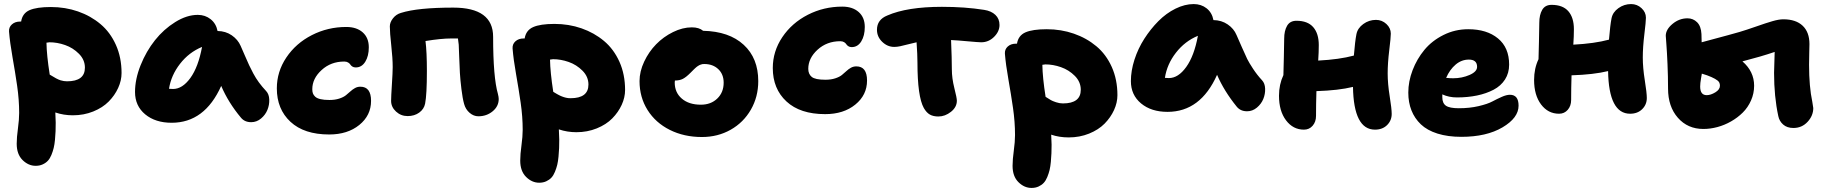

<svg xmlns="http://www.w3.org/2000/svg" viewBox="-20 -612 9065 954"><path d="M157.2 211.9Q121.1 211.9 92 183.1Q63 154.3 63 102.1Q63 70.8 69.1 26.6Q75.2 -17.6 75.2 -50.8Q75.2 -116.2 65.2 -185.3Q55.2 -254.4 42.2 -327.4Q29.3 -400.4 24.9 -455.1Q23.4 -476.6 39.1 -490.7Q54.7 -504.9 80.1 -504.9H85Q91.3 -545.9 126.7 -561.5Q162.1 -577.1 232.9 -577.1Q304.2 -577.1 367.4 -555.2Q430.7 -533.2 479.2 -492.4Q527.8 -451.7 555.9 -388.9Q584 -326.2 584 -249Q584 -211.9 567.1 -175Q550.3 -138.2 520.3 -107.7Q490.2 -77.1 443.4 -58.1Q396.5 -39.1 341.8 -39.1Q296.4 -39.1 254.9 -53.2Q256.8 -21 256.8 -2.9Q256.8 21.5 256.1 40Q255.4 58.6 253.2 82.3Q251 106 246.8 123Q242.7 140.1 235.4 158Q228 175.8 217.8 186.8Q207.5 197.8 192.1 204.8Q176.8 211.9 157.2 211.9ZM226.1 -401.9Q220.7 -401.9 210.9 -399.9Q211.9 -336.9 227.1 -241.2Q263.2 -218.3 281.2 -212.9Q297.4 -208 313 -208Q401.9 -208 401.9 -275.9Q401.9 -314.9 372.3 -344.7Q342.8 -374.5 303.5 -388.2Q264.2 -401.9 226.1 -401.9Z M833 -2Q752 -2 701.4 -43.9Q650.9 -85.9 650.9 -154.8Q650.9 -218.8 678.7 -288.1Q706.5 -357.4 750 -412.1Q793.5 -466.8 850.8 -502.4Q908.2 -538.1 962.9 -538.1Q999.5 -538.1 1026.6 -516.6Q1053.7 -495.1 1061 -458Q1101.1 -457.5 1131.6 -436.5Q1162.1 -415.5 1175.8 -383.8Q1184.1 -365.2 1197 -335.2Q1210 -305.2 1218 -287.8Q1226.1 -270.5 1238.5 -247.1Q1251 -223.6 1266.6 -202.4Q1282.2 -181.2 1302.7 -159.2Q1316.9 -144 1317.9 -117.4Q1318.8 -90.8 1308.8 -66.2Q1298.8 -41.5 1277.1 -23.2Q1255.4 -4.9 1228 -4.9Q1195.3 -4.9 1176.8 -27.8Q1114.7 -102.1 1079.1 -185.1Q997.1 -2 833 -2ZM839.8 -169.9Q886.2 -169.9 925.8 -224.4Q965.3 -278.8 983.9 -378.9Q918.9 -352.1 874.5 -294.9Q830.1 -237.8 819.8 -170.9Q826.7 -169.9 839.8 -169.9Z M1615.7 56.2Q1491.2 56.2 1423.3 -6.8Q1355.5 -69.8 1355.5 -172.9Q1355.5 -255.9 1402.8 -326.4Q1450.2 -397 1529.5 -437.5Q1608.9 -478 1700.7 -478Q1752 -478 1782.2 -451.2Q1812.5 -424.3 1812.5 -377Q1812.5 -333.5 1794.9 -305.2Q1777.3 -276.9 1747.6 -276.9Q1737.3 -276.9 1730.5 -281.5Q1723.6 -286.1 1720.5 -291.5Q1717.3 -296.9 1709.7 -301.5Q1702.1 -306.2 1690.4 -306.2Q1624 -306.2 1577.9 -263.9Q1531.7 -221.7 1531.7 -168.9Q1531.7 -156.7 1534.7 -148.2Q1537.6 -139.6 1546.1 -131.6Q1554.7 -123.5 1572.3 -119.4Q1589.8 -115.2 1616.7 -115.2Q1644.5 -115.2 1665.5 -122.1Q1686.5 -128.9 1698.7 -138.7Q1710.9 -148.4 1721.2 -158Q1731.4 -167.5 1743.7 -174.3Q1755.9 -181.2 1770.5 -181.2Q1823.7 -181.2 1823.7 -110.8Q1823.7 -38.6 1765.4 8.8Q1707 56.2 1615.7 56.2Z M2356.9 -34.2Q2333.5 -34.2 2313.5 -51.3Q2293.5 -68.4 2286.1 -95.2Q2278.3 -123 2272.7 -169.2Q2267.1 -215.3 2265.1 -249.5Q2263.2 -283.7 2261.5 -333.7Q2259.8 -383.8 2259.3 -390.1Q2257.3 -411.6 2255.4 -420.9H2222.2Q2172.4 -420.9 2094.2 -408.2Q2101.1 -353.5 2101.1 -258.8Q2101.1 -142.1 2092.3 -97.2Q2086.9 -69.8 2063 -52.5Q2039.1 -35.2 2005.4 -35.2Q1972.2 -35.2 1947.8 -57.6Q1923.3 -80.1 1923.3 -110.8Q1923.3 -131.3 1927.2 -191.9Q1931.2 -252.4 1931.2 -278.8Q1931.2 -321.8 1924.1 -386Q1917 -450.2 1917 -481Q1917 -501 1932.6 -521Q1948.2 -541 1972.2 -547.9Q2055.2 -574.2 2231.9 -574.2Q2430.2 -574.2 2430.2 -429.2Q2430.2 -228 2454.1 -145Q2458 -129.4 2458 -120.1Q2458 -84 2428 -59.1Q2397.9 -34.2 2356.9 -34.2Z M2659.2 295.9Q2623 295.9 2594 267.1Q2564.9 238.3 2564.9 186Q2564.9 154.8 2571 110.6Q2577.1 66.4 2577.1 33.2Q2577.1 -32.2 2567.1 -101.3Q2557.1 -170.4 2544.2 -243.4Q2531.2 -316.4 2526.9 -371.1Q2525.4 -392.6 2541 -406.7Q2556.6 -420.9 2582 -420.9H2586.9Q2593.3 -461.4 2628.9 -477.3Q2664.6 -493.2 2734.9 -493.2Q2806.2 -493.2 2869.4 -471.2Q2932.6 -449.2 2981.2 -408.4Q3029.8 -367.7 3057.9 -304.9Q3085.9 -242.2 3085.9 -165Q3085.9 -127.9 3069.1 -91.1Q3052.2 -54.2 3022.2 -23.7Q2992.2 6.8 2945.3 25.9Q2898.4 44.9 2843.8 44.9Q2798.3 44.9 2756.8 30.8Q2758.8 63 2758.8 81.1Q2758.8 105.5 2758.1 124Q2757.3 142.6 2755.1 166.3Q2752.9 189.9 2748.8 207Q2744.6 224.1 2737.3 241.9Q2730 259.8 2719.7 270.8Q2709.5 281.7 2694.1 288.8Q2678.7 295.9 2659.2 295.9ZM2728 -317.9Q2722.7 -317.9 2712.9 -315.9Q2713.9 -253.4 2729 -155.8Q2730.5 -154.8 2736.8 -151.1Q2743.2 -147.5 2745.4 -146Q2747.6 -144.5 2753.7 -141.4Q2759.8 -138.2 2762.9 -136.7Q2766.1 -135.3 2772 -132.8Q2777.8 -130.4 2782.2 -129.2Q2786.6 -127.9 2792.2 -126.5Q2797.9 -125 2803.5 -124.5Q2809.1 -124 2814.9 -124Q2903.8 -124 2903.8 -191.9Q2903.8 -231 2874.3 -260.7Q2844.7 -290.5 2805.4 -304.2Q2766.1 -317.9 2728 -317.9Z M3467.8 68.8Q3378.9 68.8 3308.1 33.4Q3237.3 -2 3197.5 -65.4Q3157.7 -128.9 3157.7 -209Q3157.7 -256.8 3180.7 -305.7Q3203.6 -354.5 3240 -391.8Q3276.4 -429.2 3324 -452.6Q3371.6 -476.1 3417.5 -476.1Q3453.6 -476.1 3473.6 -459Q3603 -456.1 3675.3 -389.4Q3747.6 -322.8 3747.6 -209Q3747.6 -130.9 3710.9 -67.1Q3674.3 -3.4 3610.4 32.7Q3546.4 68.8 3467.8 68.8ZM3332.5 -202.1Q3332.5 -152.3 3367.7 -122.1Q3402.8 -91.8 3462.4 -91.8Q3512.2 -91.8 3543.9 -122.3Q3575.7 -152.8 3575.7 -201.2Q3575.7 -243.2 3548.8 -268.6Q3522 -293.9 3479.5 -293.9Q3475.1 -293.9 3470.9 -293.5Q3466.8 -293 3462.6 -291.3Q3458.5 -289.6 3455.6 -288.6Q3452.6 -287.6 3448 -284.2Q3443.4 -280.8 3441.4 -279.5Q3439.5 -278.3 3434.1 -273.2Q3428.7 -268.1 3427 -266.4Q3425.3 -264.6 3418.9 -258.3Q3412.6 -252 3410.6 -250Q3389.2 -228.5 3373 -220.2Q3356.9 -211.9 3333.5 -211.9Q3332.5 -209 3332.5 -202.1Z M4080.1 -44.9Q3955.6 -44.9 3887.7 -107.9Q3819.8 -170.9 3819.8 -273.9Q3819.8 -356.9 3867.2 -427.5Q3914.6 -498 3993.9 -538.6Q4073.2 -579.1 4165 -579.1Q4216.3 -579.1 4246.6 -552.2Q4276.9 -525.4 4276.9 -478Q4276.9 -434.6 4259.3 -406.2Q4241.7 -377.9 4211.9 -377.9Q4201.7 -377.9 4194.8 -382.6Q4188 -387.2 4184.8 -392.6Q4181.6 -397.9 4174.1 -402.6Q4166.5 -407.2 4154.8 -407.2Q4088.4 -407.2 4042.2 -365Q3996.1 -322.8 3996.1 -270Q3996.1 -244.1 4013.2 -230Q4030.3 -215.8 4081.1 -215.8Q4108.9 -215.8 4129.9 -222.7Q4150.9 -229.5 4163.1 -239.3Q4175.3 -249 4185.5 -258.8Q4195.8 -268.6 4208 -275.4Q4220.2 -282.2 4234.9 -282.2Q4288.1 -282.2 4288.1 -211.9Q4288.1 -139.6 4229.7 -92.3Q4171.4 -44.9 4080.1 -44.9Z M4642.6 -33.2Q4617.2 -33.2 4600.3 -42.7Q4583.5 -52.2 4570.3 -75.2Q4538.6 -131.8 4538.6 -300.8Q4538.6 -339.4 4534.2 -401.9Q4515.6 -397.9 4492.2 -391.8Q4468.8 -385.7 4452.9 -382.3Q4437 -378.9 4423.3 -378.9Q4389.6 -378.9 4363.5 -404.1Q4337.4 -429.2 4337.4 -463.9Q4337.4 -514.6 4389.2 -535.2Q4487.8 -578.1 4660.2 -578.1Q4774.9 -578.1 4870.1 -563Q4905.3 -557.6 4925.8 -538.1Q4946.3 -518.6 4946.3 -487.8Q4946.3 -455.6 4919.2 -428.7Q4892.1 -401.9 4855.5 -401.9Q4842.8 -401.9 4789.8 -406.7Q4736.8 -411.6 4705.6 -413.1Q4709.5 -319.3 4709.5 -267.1Q4709.5 -223.6 4721.9 -174.3Q4734.4 -125 4734.4 -111.8Q4734.4 -79.6 4705.1 -56.4Q4675.8 -33.2 4642.6 -33.2Z M5290 70.8Q5243.2 70.8 5203.1 57.1Q5205.1 89.4 5205.1 106.9Q5205.1 131.3 5204.3 149.9Q5203.6 168.5 5201.4 192.1Q5199.2 215.8 5195.1 232.9Q5190.9 250 5183.6 267.8Q5176.3 285.6 5166 296.6Q5155.8 307.6 5140.4 314.7Q5125 321.8 5105.5 321.8Q5069.3 321.8 5040.3 293Q5011.2 264.2 5011.2 211.9Q5011.2 180.7 5017.3 136.5Q5023.4 92.3 5023.4 59.1Q5023.4 -6.3 5013.4 -75.4Q5003.4 -144.5 4990.5 -217.5Q4977.5 -290.5 4973.1 -345.2Q4971.7 -366.7 4987.3 -380.9Q5002.9 -395 5028.3 -395H5033.2Q5039.6 -435.5 5075.2 -451.2Q5110.8 -466.8 5181.2 -466.8Q5252.4 -466.8 5315.7 -444.8Q5378.9 -422.9 5427.5 -382.3Q5476.1 -341.8 5504.2 -279.1Q5532.2 -216.3 5532.2 -139.2Q5532.2 -102.1 5515.4 -65.2Q5498.5 -28.3 5468.5 2.2Q5438.5 32.7 5391.6 51.8Q5344.7 70.8 5290 70.8ZM5174.3 -292Q5168.9 -292 5159.2 -290Q5160.2 -226.6 5175.3 -130.9Q5193.4 -119.6 5201.4 -114.7Q5209.5 -109.9 5227.1 -104Q5244.6 -98.1 5261.2 -98.1Q5350.1 -98.1 5350.1 -166Q5350.1 -205.1 5320.6 -234.9Q5291 -264.6 5251.7 -278.3Q5212.4 -292 5174.3 -292Z M5781.2 -56.2Q5700.2 -56.2 5649.7 -98.1Q5599.1 -140.1 5599.1 -209Q5599.1 -260.3 5616.9 -315.7Q5634.8 -371.1 5665.8 -419.4Q5696.8 -467.8 5735.8 -507.1Q5774.9 -546.4 5821 -569.1Q5867.2 -591.8 5911.1 -591.8Q5948.2 -591.8 5975.1 -570.8Q6002 -549.8 6009.3 -512.2Q6049.3 -511.7 6080.1 -490.7Q6110.8 -469.7 6124 -438Q6131.8 -420.4 6149.9 -378.9Q6168 -337.4 6177 -319.1Q6186 -300.8 6206.1 -270.3Q6226.1 -239.7 6251 -212.9Q6265.1 -197.8 6266.1 -171.4Q6267.1 -145 6257.1 -120.4Q6247.1 -95.7 6225.3 -77.4Q6203.6 -59.1 6176.3 -59.1Q6143.6 -59.1 6125 -82Q6062 -159.7 6027.3 -240.2Q5945.3 -56.2 5781.2 -56.2ZM5788.1 -224.1Q5834.5 -224.1 5874 -279.1Q5913.6 -334 5932.1 -434.1Q5867.2 -407.2 5822.8 -349.9Q5778.3 -292.5 5768.1 -225.1Q5771.5 -225.1 5778.1 -224.6Q5784.7 -224.1 5788.1 -224.1Z M6459 32.2Q6404.8 32.2 6369.9 -14.2Q6335 -60.5 6335 -136.2Q6335 -192.4 6356.9 -238.8Q6357.4 -262.7 6359.1 -325.9Q6360.8 -389.2 6360.8 -419.9Q6360.8 -459 6375.2 -483.9Q6389.6 -508.8 6421.9 -508.8Q6477.5 -508.8 6505.1 -477.1Q6532.7 -445.3 6532.7 -388.2Q6532.7 -352.5 6529.8 -311Q6634.8 -316.4 6707 -335.9Q6712.9 -407.7 6719.7 -441.9Q6725.6 -472.2 6753.9 -492.7Q6782.2 -513.2 6816.9 -513.2Q6846.7 -513.2 6868.7 -492.7Q6890.6 -472.2 6890.6 -444.8Q6890.6 -426.3 6882.8 -362.3Q6875 -298.3 6875 -247.1Q6875 -196.3 6885 -133.8Q6895 -71.3 6895 -45.9Q6895 -13.2 6872.1 9.5Q6849.1 32.2 6812 32.2Q6706.1 32.2 6702.6 -180.2Q6630.9 -162.6 6521 -159.2Q6519 -94.7 6519 -36.1Q6519 -6.8 6502.2 12.7Q6485.4 32.2 6459 32.2Z M7241.2 67.9Q7173.8 67.9 7122.6 51.8Q7071.3 35.6 7040 5.9Q7008.8 -23.9 6993.2 -63.5Q6977.5 -103 6977.5 -151.9Q6977.5 -207.5 6998.8 -263.2Q7020 -318.8 7057.6 -364.3Q7095.2 -409.7 7152.3 -438.2Q7209.5 -466.8 7275.4 -466.8Q7367.7 -466.8 7423.1 -421.1Q7478.5 -375.5 7478.5 -291Q7478.5 -249 7458 -217Q7437.5 -185.1 7401.1 -166Q7364.7 -147 7319.1 -137.5Q7273.4 -127.9 7219.2 -127.9Q7179.2 -127.9 7146.5 -143.1V-128.9Q7146.5 -99.1 7164.6 -86.7Q7182.6 -74.2 7228.5 -74.2Q7282.2 -74.2 7326.9 -84.7Q7371.6 -95.2 7394.8 -107.7Q7418 -120.1 7441.7 -130.6Q7465.3 -141.1 7482.4 -141.1Q7525.4 -141.1 7525.4 -86.9Q7525.4 -26.4 7445.6 20.8Q7365.7 67.9 7241.2 67.9ZM7278.3 -315.9Q7242.2 -315.9 7212.9 -291.3Q7183.6 -266.6 7165.5 -225.1Q7185.1 -223.1 7200.2 -223.1Q7244.1 -223.1 7281.7 -239.5Q7319.3 -255.9 7319.3 -279.8Q7319.3 -315.9 7278.3 -315.9Z M7726.6 -46.9Q7671.9 -46.9 7637.2 -93Q7602.5 -139.2 7602.5 -214.8Q7602.5 -271.5 7624.5 -317.9Q7625 -341.8 7626.7 -405Q7628.4 -468.3 7628.4 -499Q7628.4 -538.1 7642.8 -563Q7657.2 -587.9 7689.5 -587.9Q7745.1 -587.9 7772.7 -556.2Q7800.3 -524.4 7800.3 -466.8Q7800.3 -431.6 7797.4 -390.1Q7902.3 -395.5 7974.6 -415Q7980.5 -486.8 7987.3 -521Q7993.2 -551.3 8021.5 -571.5Q8049.8 -591.8 8084.5 -591.8Q8114.3 -591.8 8136.2 -571.5Q8158.2 -551.3 8158.2 -523.9Q8158.2 -505.4 8150.4 -441.4Q8142.6 -377.4 8142.6 -326.2Q8142.6 -275.4 8152.6 -212.9Q8162.6 -150.4 8162.6 -125Q8162.6 -92.3 8139.6 -69.6Q8116.7 -46.9 8079.6 -46.9Q7973.6 -46.9 7970.2 -258.8Q7898.4 -241.2 7788.6 -237.8Q7786.6 -173.3 7786.6 -115.2Q7786.6 -85.9 7769.8 -66.4Q7752.9 -46.9 7726.6 -46.9Z M8443.8 28.8Q8365.7 28.8 8316.9 -26.9Q8268.1 -82.5 8268.1 -171.9Q8268.1 -232.9 8265.4 -293.9Q8262.7 -355 8259.8 -392.6Q8256.8 -430.2 8256.8 -434.1Q8256.8 -465.3 8290.3 -493.2Q8323.7 -521 8364.7 -521Q8392.6 -521 8412.4 -501.5Q8432.1 -481.9 8434.1 -442.9Q8435.1 -431.6 8435.1 -401.9Q8454.6 -407.2 8492.9 -417.5Q8531.2 -427.7 8563.5 -436.5Q8595.7 -445.3 8623 -453.1Q8656.2 -462.9 8705.6 -480.2Q8754.9 -497.6 8786.9 -506.8Q8818.8 -516.1 8840.8 -516.1Q8903.3 -516.1 8937 -484.1Q8970.7 -452.1 8970.7 -393.1Q8970.7 -382.3 8969.7 -347.7Q8968.8 -313 8968.8 -290Q8968.8 -181.6 8984.9 -106Q8989.7 -79.1 8989.7 -75.2Q8989.7 -37.1 8961.4 -6.6Q8933.1 23.9 8891.1 23.9Q8859.4 23.9 8840.1 6.8Q8820.8 -10.3 8815.9 -35.2Q8794.9 -132.3 8794.9 -250Q8794.9 -267.6 8797.9 -354Q8732.4 -331.5 8637.7 -307.1Q8695.8 -256.8 8695.8 -186Q8695.8 -147.5 8680.4 -112.8Q8665 -78.1 8639.4 -52.7Q8613.8 -27.3 8581.3 -8.8Q8548.8 9.8 8513.4 19.3Q8478 28.8 8443.8 28.8ZM8427.7 -182.1Q8427.7 -139.2 8460 -139.2Q8480 -139.2 8502.9 -153.1Q8525.9 -167 8525.9 -186Q8525.9 -194.3 8523.2 -200.7Q8520.5 -207 8513.7 -212.2Q8506.8 -217.3 8501 -220.5Q8495.1 -223.6 8483.9 -229Q8463.4 -238.3 8436 -246.1Q8436 -245.1 8431.9 -221.7Q8427.7 -198.2 8427.7 -182.1Z"/></svg>

Font: Shantell Sans Bouncy
Style: Regular
Weight: 800
Designer: Stephen Nixon, Anya Danilova, Shantell Martin
Foundry: Arrow Type
Version: Version 1.006;[9816181b4]